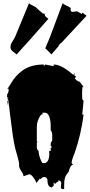

<svg xmlns="http://www.w3.org/2000/svg" viewBox="-20 -1160 586 1255"><path d="M169.9 -1139.6Q177.2 -1130.4 197 -1122.1Q216.8 -1113.8 221.7 -1105L260.3 -1071.3H272L273.4 -1057.6Q279.8 -1049.3 296.4 -1037.1Q296.4 -1037.1 155.3 -877.4Q137.2 -858.9 88.9 -803.7Q85.4 -808.1 74 -815.9Q62.5 -823.7 55.4 -832Q48.3 -840.3 48.6 -853.5Q48.8 -866.7 54 -876.2Q59.1 -885.7 67.6 -899.2Q76.2 -912.6 78.6 -918.9ZM389.6 -1139.6Q397 -1130.4 417.5 -1121.8Q438 -1113.3 443.4 -1105Q436.5 -1098.6 446.8 -1084.5L449.7 -1082L484.4 -1085.9L513.7 -1069.3L520.5 -1077.1Q526.4 -1069.8 545.9 -1057.1L383.3 -882.3Q382.8 -880.9 379.9 -878.4Q377 -876 375.5 -877.4L362.3 -861.3L363.8 -859.4L315.9 -803.7Q308.6 -813 284.7 -836.4L275.9 -844.2Q297.4 -894 307.1 -918.9ZM219.2 35.6Q190.9 -21 170.9 -21Q169.9 -21 133.8 -7.8Q132.8 -22.5 118.4 -42.7Q104 -63 104 -83H105Q105 -100.6 95.2 -133.8Q85.4 -167 78.6 -193.8Q71.8 -220.7 63.2 -278.3Q54.7 -335.9 46.6 -405.5Q38.6 -475.1 32.7 -512.7L29.3 -510.7L25.9 -511.7L35.6 -523.4H25.9V-535.6H27.3L25.9 -546.9L30.3 -545.9Q36.6 -559.6 36.6 -572.3L35.6 -580.1H26.4Q33.2 -582.5 49.8 -611.8Q66.4 -641.1 85 -661.4Q103.5 -681.6 126.5 -698.7Q179.7 -738.3 266.6 -738.3V-727.5L275.9 -738.3L331.1 -727.5V-738.3Q381.3 -738.3 458 -671.4L467.8 -682.1L468.8 -673.3L460 -671.4L478 -659.2L468.8 -648.9Q471.7 -642.6 481.9 -634.3Q492.2 -626 498.5 -626H500.5L526.4 -591.8H519.5Q516.6 -579.1 516.6 -551.3Q516.6 -523.4 517.6 -511.7L526.4 -501L517.6 -411.1H526.4Q510.7 -285.2 468.8 -162.1Q466.8 -156.7 460.4 -141.6Q448.2 -111.8 448.2 -93.8L458 -83Q447.3 -83 439.5 -67.6Q431.6 -52.2 429.2 -37.6Q410.6 -16.1 405 1Q399.4 18.1 399.4 44.4V75.7H389.6Q377.9 75.7 377.9 62.5L380.4 37.1Q380.4 21 360.8 18.6V29.3L354.5 28.3L340.8 42L331.1 32.2V53.2L317.4 65.4Q302.7 62.5 296.6 51Q290.5 39.6 291 27.8Q292.5 -2.9 266.6 -2.9Q260.3 -2.9 252.7 3.9Q245.1 10.7 243.4 10.7Q241.7 10.7 239.7 7.8ZM266.6 -93.8Q302.2 -93.8 302.2 -157.2Q302.2 -168 301.3 -173.3H311.5V-196.3H321.3L311.5 -207V-219.2Q311.5 -230 321.3 -240.7V-275.4Q321.3 -297.9 311.5 -308.6V-333.5Q311.5 -389.6 293.5 -413.1Q285.6 -422.9 274.9 -422.9H257.8V-411.1H248.5Q220.7 -372.1 220.7 -331.5V-240.7Q220.7 -234.4 226.6 -229.5H220.7V-196.3Q220.7 -183.6 231.9 -173.3Q231.9 -156.2 240 -131.3Q248 -106.4 257.8 -93.8ZM35.6 -489.7H25.9V-501ZM35.6 -479H25.9L27.3 -484.4Z"/></svg>

Font: Butcherman
Style: Regular
Weight: 400
Version: Version 001.003